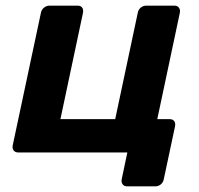

<svg xmlns="http://www.w3.org/2000/svg" viewBox="-20 -540 706 680"><path d="M430 120Q420 120 414.5 113Q409 106 411 95L431 0H45Q34 0 28.5 -7Q23 -14 25 -25L125 -495Q127 -506 136 -513Q145 -520 155 -520H255Q266 -520 271 -513Q276 -506 274 -495L194 -118H388L468 -495Q470 -506 478.5 -513Q487 -520 498 -520H598Q608 -520 613.5 -513Q619 -506 617 -495L537 -118H581Q592 -118 597 -111Q602 -104 600 -93L560 95Q558 106 549.5 113Q541 120 530 120Z"/></svg>

Font: Rubik Light SemiBold
Style: Italic
Weight: 600
Italic angle: -12°
Version: Version 2.104